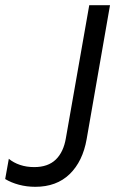

<svg xmlns="http://www.w3.org/2000/svg" viewBox="-21 -720 457 740"><path d="M-1 -30 13 -108Q31 -93 56 -84.5Q81 -76 111 -76Q164 -76 194 -105Q224 -134 233 -188L323 -700H403L313 -184Q298 -98 247.5 -49Q197 0 115 0Q82 0 52 -8Q22 -16 -1 -30Z"/></svg>

Font: Fixel Italic Variable Display Thin
Style: Italic
Weight: 100
Italic angle: -10°
Designer: AlfaBravo + MacPaw
Foundry: Kyrylo Tkachov, Marchela Mozhyna, Serhii Makarenko, Maria Weinstein, Zakhar Kryvoshyya
Version: Version 1.210;Glyphs 3.2 (3217)